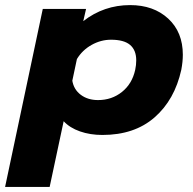

<svg xmlns="http://www.w3.org/2000/svg" viewBox="-71 -515 756 754"><path d="M97 -480H267L256 -432Q337 -495 440 -495Q532 -495 589.5 -442Q647 -389 647 -300Q647 -273 641 -241Q615 -123 536 -54Q457 15 331 15Q283 15 243 1Q203 -13 179 -39L124 219H-51ZM460 -241Q464 -260 464 -278Q464 -318 440 -338.5Q416 -359 365 -359Q325 -359 288.5 -338.5Q252 -318 231 -283L213 -198Q219 -163 246.5 -142.5Q274 -122 314 -122Q368 -122 408 -154Q448 -186 460 -241Z"/></svg>

Font: Prompt Bold
Style: Bold Italic
Weight: 700
Italic angle: -12°
Designer: Katatrad Team
Foundry: CadsonDemak
Version: Version 1.000